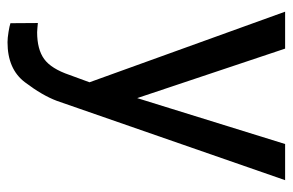

<svg xmlns="http://www.w3.org/2000/svg" viewBox="-154 -414 782 513"><g transform="rotate(90 236.5 -157.0)"><path d="M217.3 -54.7 364.3 -528.3H460.9L249 81.5Q234.4 120.6 199.2 167Q164.1 213.4 92.3 213.4Q81.1 213.4 64.7 210.7Q48.3 208 41.5 205.6L41 132.3Q44.9 132.8 53.5 133.5Q62 134.3 65.4 134.3Q111.3 134.3 137.2 115.5Q163.1 96.7 179.7 47.9ZM109.4 -528.3 246.6 -118.2 270 -22.9 205.1 10.3 10.7 -528.3Z"/></g></svg>

Font: RobotoDEMO
Style: Regular
Weight: 400
Designer: Christian Robertson
Foundry: Google
Version: Version 2.136